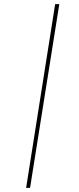

<svg xmlns="http://www.w3.org/2000/svg" viewBox="-20 -815 381 926"><path d="M246 -795H266L125 91H106Z"/></svg>

Font: Bitter Thin
Style: Italic
Weight: 100
Italic angle: -9°
Designer: Sol Matas, and Bitter project Authors
Foundry: Sol Matas
Version: Version 2.002